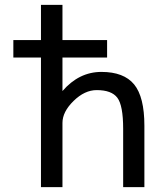

<svg xmlns="http://www.w3.org/2000/svg" viewBox="-20 -772 681 794"><path d="M35.2 -534.2V-606.4H149.4V-752H238.3V-606.4H422.9V-534.2H238.3V-395.5Q306.6 -474.6 399.4 -474.6Q492.2 -474.6 534.7 -422.9Q577.1 -371.1 577.1 -252V2H489.3V-239.3Q489.3 -335.9 465.3 -367.7Q441.4 -399.4 379.9 -399.4Q330.1 -399.4 284.2 -354.5Q238.3 -309.6 238.3 -263.7V2H149.4V-534.2Z"/></svg>

Font: Gen Shin Gothic Regular
Style: Regular
Weight: 400
Designer: [Source Han Sans]
Ryoko NISHIZUKA  (kana & ideographs); Paul D. Hunt (Latin, Greek & Cyrillic); Wenlong ZHANG  (bopomofo
Version: Version 1.002.20150607